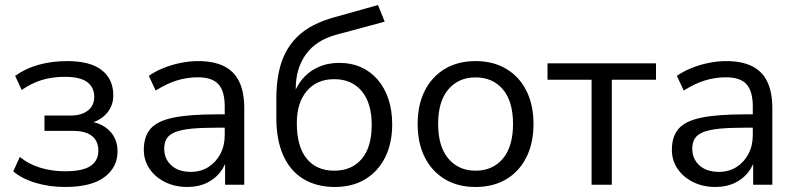

<svg xmlns="http://www.w3.org/2000/svg" viewBox="-20 -740 3191 769"><path d="M240.9 8.9Q178 8.9 122.7 -7.6Q67.4 -24.2 33.2 -53.8L59.3 -111.4Q94.3 -82.7 141.1 -68.3Q187.9 -54 239.5 -54Q311 -54 342.4 -75.1Q373.9 -96.2 373.9 -136.7Q373.9 -175.2 348.1 -195.5Q322.2 -215.8 272.7 -215.8H158.1V-277.2H262.9Q306.3 -277.2 331.9 -297.2Q357.5 -317.2 357.5 -352.7Q357.5 -389.7 329.5 -411Q301.6 -432.3 239.4 -432.3Q189.4 -432.3 147.4 -419.5Q105.4 -406.7 66.8 -379.4L40.7 -436.1Q81.7 -465.8 134.4 -480.5Q187.2 -495.3 249.3 -495.3Q341.4 -495.3 387.6 -459.1Q433.8 -422.8 433.8 -358.3Q433.8 -311.8 401.8 -280.1Q369.7 -248.3 317.2 -242.3V-255.3Q357.6 -254.3 387.6 -238.8Q417.7 -223.3 434.2 -196.6Q450.8 -169.8 450.8 -134.3Q450.8 -69.5 397.9 -30.3Q345 8.9 240.9 8.9Z M730.5 8.9Q680.7 8.9 641.1 -10.8Q601.4 -30.5 578.7 -64.1Q556 -97.8 556 -139.7Q556 -193.7 583.2 -224.7Q610.4 -255.6 674.2 -268.8Q738 -282 847.7 -282H893V-228.6H849.3Q787.9 -228.6 746.9 -224.6Q705.9 -220.5 681.9 -210.9Q657.9 -201.3 647.8 -185.1Q637.7 -168.9 637.7 -144.6Q637.7 -103.7 666.3 -77.6Q694.9 -51.6 744.3 -51.6Q784.2 -51.6 814.5 -70.8Q844.8 -90 862.4 -123.1Q880.1 -156.2 880.1 -198.7V-313.1Q880.1 -374.8 854.9 -402.6Q829.7 -430.4 772.4 -430.4Q729.3 -430.4 688.1 -417.7Q647 -404.9 603.5 -377.3L576 -436.3Q602 -454.3 634.9 -467.6Q667.7 -480.8 703.8 -488.1Q739.8 -495.3 773.2 -495.3Q836.2 -495.3 877.1 -474.9Q918.1 -454.5 938.2 -412.9Q958.3 -371.3 958.3 -306.1V0H881.5V-113H891.1Q882.5 -75.4 860.2 -48Q837.8 -20.7 805 -5.9Q772.1 8.9 730.5 8.9Z M1321.2 8.9Q1249 8.9 1196.3 -22.5Q1143.5 -54 1115.2 -115.9Q1086.8 -177.8 1086.8 -267.6V-342.8Q1086.8 -400.7 1096 -447.4Q1105.2 -494.1 1124 -529.8Q1142.9 -565.5 1170.9 -593Q1199 -620.5 1236.5 -639.5Q1274 -658.5 1321.3 -671.5L1493.9 -719.8L1520.8 -653.2L1326.6 -600.9Q1246.3 -579.1 1205.4 -522.7Q1164.5 -466.2 1164.5 -384.3V-344.6H1151.3Q1162.8 -388.7 1188.9 -420.8Q1215 -453 1253.5 -470.6Q1292 -488.2 1339.2 -488.2Q1386.8 -488.2 1425.5 -471Q1464.3 -453.7 1492.3 -421.4Q1520.3 -389.1 1535.5 -343.8Q1550.8 -298.5 1550.8 -242Q1550.8 -165.5 1522.4 -109.3Q1494 -53.1 1442.7 -22.1Q1391.4 8.9 1321.2 8.9ZM1318.3 -56.4Q1388.9 -56.4 1428.9 -103.6Q1468.8 -150.8 1468.8 -239.7Q1468.8 -327 1428.9 -374.9Q1388.9 -422.9 1318.8 -422.9Q1249.1 -422.9 1209 -375.7Q1168.8 -328.5 1168.8 -247.3Q1168.8 -153.3 1208.2 -104.9Q1247.6 -56.4 1318.3 -56.4Z M1884.8 8.9Q1814.1 8.9 1762.1 -22.1Q1710.1 -53.1 1681.4 -109.8Q1652.8 -166.5 1652.8 -243.4Q1652.8 -320.3 1681.4 -376.8Q1710.1 -433.3 1762.1 -464.3Q1814.1 -495.3 1884.8 -495.3Q1955.6 -495.3 2007.6 -464.3Q2059.6 -433.3 2088.2 -376.7Q2116.8 -320.2 2116.8 -243.4Q2116.8 -166.5 2088.2 -109.8Q2059.6 -53.1 2007.6 -22.1Q1955.6 8.9 1884.8 8.9ZM1884.6 -56.4Q1953.5 -56.4 1994.2 -104.8Q2034.8 -153.3 2034.8 -243.6Q2034.8 -334 1994.2 -382Q1953.5 -430 1884.6 -430Q1816.6 -430 1775.7 -382Q1734.8 -334 1734.8 -243.6Q1734.8 -153.3 1775.7 -104.8Q1816.6 -56.4 1884.6 -56.4Z M2349.4 0V-420.7H2172.9V-486.3H2607.4V-420.7H2430.4V0Z M2845.5 8.9Q2795.7 8.9 2756.1 -10.8Q2716.4 -30.5 2693.7 -64.1Q2671 -97.8 2671 -139.7Q2671 -193.7 2698.2 -224.7Q2725.4 -255.6 2789.2 -268.8Q2853 -282 2962.7 -282H3008V-228.6H2964.3Q2902.9 -228.6 2861.9 -224.6Q2820.9 -220.5 2796.9 -210.9Q2772.9 -201.3 2762.8 -185.1Q2752.7 -168.9 2752.7 -144.6Q2752.7 -103.7 2781.3 -77.6Q2809.9 -51.6 2859.3 -51.6Q2899.2 -51.6 2929.5 -70.8Q2959.8 -90 2977.4 -123.1Q2995.1 -156.2 2995.1 -198.7V-313.1Q2995.1 -374.8 2969.9 -402.6Q2944.7 -430.4 2887.4 -430.4Q2844.3 -430.4 2803.1 -417.7Q2762 -404.9 2718.5 -377.3L2691 -436.3Q2717 -454.3 2749.9 -467.6Q2782.7 -480.8 2818.8 -488.1Q2854.8 -495.3 2888.2 -495.3Q2951.2 -495.3 2992.1 -474.9Q3033.1 -454.5 3053.2 -412.9Q3073.3 -371.3 3073.3 -306.1V0H2996.5V-113H3006.1Q2997.5 -75.4 2975.2 -48Q2952.8 -20.7 2920 -5.9Q2887.1 8.9 2845.5 8.9Z"/></svg>

Font: Nunito Sans 12pt ExtraLight
Style: Regular
Weight: 200
Designer: Vernon Adams
Foundry: Vernon Adams
Version: Version 3.101;gftools[0.9.27]